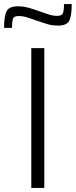

<svg xmlns="http://www.w3.org/2000/svg" viewBox="-48 -925 373 945"><path d="M106 0V-688H170V0ZM-28 -788Q-28 -844 -16 -869Q-4 -894 41 -894Q68 -894 95.5 -886Q123 -878 150 -868Q171 -861 191.5 -854Q212 -847 234 -847Q256 -847 261.5 -860Q267 -873 267 -905H305Q305 -849 293.5 -824Q282 -799 237 -799Q207 -799 181 -807.5Q155 -816 128 -825Q106 -833 85.5 -839.5Q65 -846 43 -846Q21 -846 16 -833Q11 -820 11 -788Z"/></svg>

Font: Saira Light
Style: Regular
Weight: 300
Designer: Hector Gatti with collaboration of the Omnibus-Type team
Foundry: Omnibus-Type
Version: Version 1.100; ttfautohint (v1.8.3)